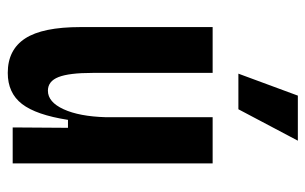

<svg xmlns="http://www.w3.org/2000/svg" viewBox="-170 -624 806 507"><g transform="rotate(90 233.5 -370.0)"><path d="M172 13Q111 13 81 -33Q51 -79 51 -179V-528H172V-211Q172 -149 183 -121Q194 -93 219 -93Q249 -93 268 -134.5Q287 -176 289 -246V-528H411V0H316L317 -146H296Q283 -62 254 -24.5Q225 13 172 13ZM268 -596H174L232 -753H351Z"/></g></svg>

Font: Bricolage Grotesque 12pt Condensed SemiBold
Style: Regular
Weight: 600
Width: 3
Designer: Mathieu Triay
Foundry: Atelier Triay
Version: Version 1.001; ttfautohint (v1.8.4.7-5d5b);gftools[0.9.33.de